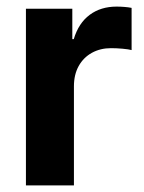

<svg xmlns="http://www.w3.org/2000/svg" viewBox="-20 -562 436 582"><path d="M58.6 0V-535.6H199.2V-443.4H203.6Q218.3 -492.2 252 -517.1Q285.6 -542 333.5 -542Q345.2 -542 357.4 -541Q369.6 -540 378.9 -538.1V-410.2Q370.1 -412.6 351.8 -414.3Q333.5 -416 316.4 -416Q284.2 -416 258.5 -401.9Q232.9 -387.7 218.5 -361.8Q204.1 -335.9 204.1 -300.3V0Z"/></svg>

Font: Inter 20pt
Style: Bold
Weight: 700
Version: Version 4.001;git-66647c0bb